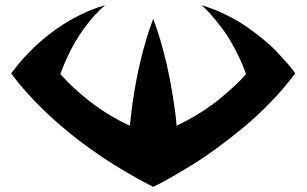

<svg xmlns="http://www.w3.org/2000/svg" viewBox="-20 -708 1194 746"><path d="M762.2 -688Q809.1 -674.3 854.5 -652.3Q899.9 -630.4 935.1 -606.2Q970.2 -582 1002 -555.9Q1033.7 -529.8 1055.9 -506.3Q1078.1 -482.9 1094.5 -464.1Q1110.8 -445.3 1119.1 -434.1L1127 -422.9Q1085.4 -366.7 1032.7 -312.3Q980 -257.8 928.7 -215.1Q877.4 -172.4 825 -134Q772.5 -95.7 728.3 -68.6Q684.1 -41.5 649.4 -21.5Q614.7 -1.5 594.7 8.3L575.2 18.1Q575.2 18.1 516.1 -13.2Q316.4 -123.5 165.5 -265.1Q82.5 -342.8 23.4 -422.9Q23.4 -422.9 47.9 -454.6Q137.7 -563 253.4 -629.9Q319.8 -668 388.2 -688Q388.2 -688 366.2 -667.5Q281.7 -583.5 229 -457.5Q221.2 -439 214.4 -420.4Q214.4 -420.4 242.7 -390.1Q350.1 -282.7 476.1 -223.6Q480.5 -221.7 484.4 -219.7Q484.4 -219.7 493.2 -294.9Q519.5 -486.3 575.2 -634.8Q596.2 -579.6 613 -516.6Q629.9 -453.6 639.4 -403.1Q648.9 -352.5 655.3 -309.8Q661.6 -267.1 664.1 -243.7L666 -219.7Q711.4 -240.7 756.1 -268.8Q800.8 -296.9 831.8 -322.5Q862.8 -348.1 887.5 -370.6Q912.1 -393.1 923.8 -406.7L936 -420.4Q917.5 -471.2 892.8 -517.6Q868.2 -564 846.2 -593.5Q824.2 -623 804.7 -645.5Q785.2 -668 773.9 -678.2Z"/></svg>

Font: REH Gaming
Style: Gaming
Weight: 700
Designer: Astigmatic (AOETI)
Foundry: Astigmatic (AOETI)
Version: Version 1.001 2011